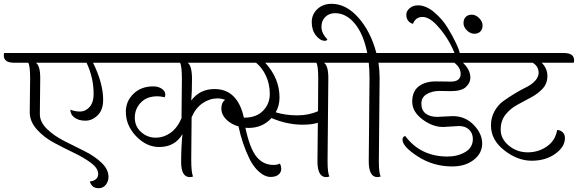

<svg xmlns="http://www.w3.org/2000/svg" viewBox="-59 -924 3031 1007"><path d="M97 -335 99 -513Q99 -580 89 -595H15Q-39 -595 -39 -633Q-39 -642 -37 -646H530Q584 -646 584 -608Q584 -599 582 -595H429Q482 -487 482 -401Q482 -347 453 -319Q424 -291 389 -291Q354 -291 332 -307Q310 -323 310 -349Q333 -339 361 -339Q389 -339 410.5 -362.5Q432 -386 432 -432Q432 -516 395 -595H129Q152 -580 152 -515L150 -326Q150 -284 187 -248Q224 -212 277 -185Q330 -158 383 -132Q436 -106 473 -71Q510 -36 510 4Q510 27 496 45Q482 63 458.5 63Q435 63 424 50Q413 37 413 27Q429 27 442.5 17Q456 7 456 -12Q456 -41 419 -69Q382 -97 329.5 -122Q277 -147 224 -175.5Q171 -204 134 -245.5Q97 -287 97 -335Z M1609 -341 1610 -513Q1610 -580 1600 -595H1332Q1407 -513 1407 -413Q1407 -369 1387 -335Q1439 -319 1500 -319Q1561 -319 1609 -341ZM1284 -595H925Q948 -580 948 -509Q948 -438 944 -397Q989 -457 1066 -457Q1187 -457 1220 -307H1227Q1287 -308 1321.5 -344Q1356 -380 1356 -431Q1356 -482 1336.5 -525Q1317 -568 1284 -595ZM1663 -515 1659 -80Q1659 -14 1669 1Q1661 5 1652 5Q1606 5 1606 -78Q1606 -142 1608 -280Q1576 -270 1529 -270Q1446 -270 1365 -305Q1318 -253 1244 -253Q1233 -253 1228 -254Q1252 -142 1288 -100Q1323 -59 1375 -59Q1395 -59 1409 -66Q1416 -53 1416 -37Q1416 -21 1402 -8.5Q1388 4 1359.5 4Q1331 4 1301 -22Q1271 -48 1250 -90Q1211 -170 1192 -261Q1153 -272 1127.5 -297.5Q1102 -323 1102 -355Q1102 -387 1122 -400Q1103 -408 1082 -408Q1041 -408 1004 -383Q967 -358 946 -309Q944 -165 944 -89.5Q944 -14 954 1Q946 5 937 5Q891 5 891 -74.5Q891 -154 898 -221Q859 -153 776 -153Q709 -153 655 -209.5Q601 -266 601 -338Q601 -393 641 -432Q681 -471 745 -471Q771 -471 789.5 -458.5Q808 -446 808 -428Q808 -422 805 -414Q782 -419 767 -419Q711 -419 679.5 -386Q648 -353 648 -307Q648 -261 681 -231.5Q714 -202 757 -202Q800 -202 836 -228Q872 -254 893 -304Q895 -438 895 -509Q895 -580 885 -595H576Q522 -595 522 -633Q522 -642 524 -646H1743Q1797 -646 1797 -608Q1797 -599 1795 -595H1640Q1663 -580 1663 -515Z M1875 -78 1879 -513Q1879 -560 1875 -595H1785Q1731 -595 1731 -633Q1731 -642 1733 -646H1867Q1848 -744 1802.5 -799.5Q1757 -855 1698 -855Q1668 -855 1647.5 -835.5Q1627 -816 1627 -783Q1627 -750 1658 -717Q1655 -710 1645 -710Q1620 -710 1598 -738Q1576 -766 1576 -807.5Q1576 -849 1605.5 -876.5Q1635 -904 1680 -904Q1757 -904 1821.5 -830.5Q1886 -757 1915 -646H2012Q2066 -646 2066 -608Q2066 -599 2064 -595H1926Q1932 -556 1932 -515L1928 -80Q1928 -14 1938 1Q1930 5 1921 5Q1875 5 1875 -78Z M2227 -497 2306 -496Q2357 -496 2357 -537Q2357 -569 2324 -595H2054Q2000 -595 2000 -633Q2000 -642 2002 -646H2489Q2543 -646 2543 -608Q2543 -599 2541 -595H2369Q2408 -558 2408 -516Q2408 -490 2385 -468Q2362 -446 2305 -446L2245 -447Q2208 -447 2179.5 -430.5Q2151 -414 2151 -380Q2151 -346 2173.5 -328.5Q2196 -311 2235 -311L2315 -315Q2381 -315 2425.5 -269Q2470 -223 2470 -171.5Q2470 -120 2425.5 -85.5Q2381 -51 2313 -51Q2214 -51 2133 -103Q2052 -155 2052 -192Q2052 -206 2066 -211Q2147 -103 2288 -103Q2341 -103 2381 -126.5Q2421 -150 2421 -195Q2421 -225 2401.5 -244Q2382 -263 2348 -263L2265 -258Q2210 -258 2156.5 -298Q2103 -338 2103 -391Q2103 -444 2136.5 -470.5Q2170 -497 2227 -497Z M2232 -792Q2192 -835 2156.5 -835Q2121 -835 2107 -799Q2091 -803 2081.5 -815.5Q2072 -828 2072 -847Q2072 -866 2089.5 -881Q2107 -896 2133 -896Q2175 -896 2217.5 -860.5Q2260 -825 2288 -779.5Q2316 -734 2334 -695Q2352 -656 2352 -644Q2352 -624 2333 -624Q2300 -719 2232 -792ZM2472 -791Q2472 -771 2460.5 -759Q2449 -747 2428.5 -747Q2408 -747 2390 -764.5Q2372 -782 2372 -802.5Q2372 -823 2383.5 -835Q2395 -847 2415.5 -847Q2436 -847 2454 -829Q2472 -811 2472 -791Z M2898 -646Q2952 -646 2952 -608Q2952 -599 2950 -595H2782Q2812 -565 2812 -525.5Q2812 -486 2787 -459Q2762 -432 2726 -413Q2690 -394 2653.5 -374Q2617 -354 2592 -322.5Q2567 -291 2567 -243.5Q2567 -196 2609.5 -160.5Q2652 -125 2708.5 -125Q2765 -125 2809.5 -156Q2854 -187 2863 -242Q2880 -242 2892 -230.5Q2904 -219 2904 -200Q2904 -154 2853.5 -117.5Q2803 -81 2729.5 -81Q2656 -81 2586 -135.5Q2516 -190 2516 -266Q2516 -307 2534.5 -340.5Q2553 -374 2581 -394Q2609 -414 2641 -433.5Q2673 -453 2701 -466.5Q2729 -480 2747.5 -500Q2766 -520 2766 -542Q2766 -576 2735 -595H2506Q2452 -595 2452 -633Q2452 -642 2454 -646Z"/></svg>

Font: Laila Light
Style: Regular
Weight: 300
Designer: Hitesh Malaviya
Foundry: Indian Type Foundry
Version: Version 1.302;PS 1.0;hotconv 1.0.78;makeotf.lib2.5.61930; tt